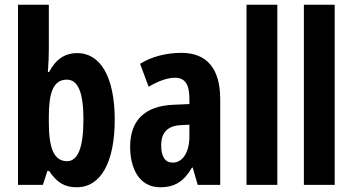

<svg xmlns="http://www.w3.org/2000/svg" viewBox="-20 -780 1488 810"><path d="M186 -570V-760H56V0H161L180 -59H187C222 -7 255 10 304 10C406 10 464 -97 464 -275C464 -453 405 -556 306 -556C256 -556 216 -532 187 -476H182C185 -518 186 -549 186 -570ZM262 -444C310 -444 332 -388 332 -276C332 -156 308 -100 263 -100C210 -100 186 -150 186 -262V-289C186 -387 204 -444 262 -444Z M746 -557C680 -557 620 -541 571 -511L607 -414C651 -440 688 -452 719 -452C761 -452 779 -423 779 -363V-341L711 -338C594 -333 529 -275 529 -161C529 -73 565 10 656 10C720 10 757 -17 790 -73H793L814 0H909V-362C909 -491 852 -557 746 -557ZM742 -252 779 -254V-204C779 -137 750 -94 709 -94C677 -94 660 -118 660 -167C660 -221 687 -249 742 -252Z M1150 0V-760H1020V0Z M1392 0V-760H1262V0Z"/></svg>

Font: Noto Sans Arabic UI XCn
Style: Bold
Weight: 700
Width: 2
Designer: Monotype Design Team, Nadine Chahine and Nizar Qandah
Foundry: Monotype Imaging Inc.
Version: Version 2.010